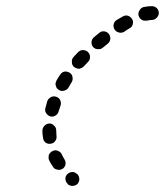

<svg xmlns="http://www.w3.org/2000/svg" viewBox="-20 -583 537 625"><path d="M217 22Q222 22 226 20Q230 18 233 15Q236 11 237 7Q239 3 238 -2Q238 -6 236 -10Q234 -14 231 -17H230Q223 -24 214 -23Q205 -22 198 -15Q192 -8 193 1Q194 10 201 16V17Q204 20 209 21Q213 23 217 22ZM166 -31Q170 -30 174 -30Q179 -31 183 -33Q191 -38 193 -47Q195 -56 190 -64Q185 -72 181 -81Q177 -89 168 -92Q159 -96 151 -91Q147 -90 144 -86Q141 -83 139 -79Q138 -74 138 -70Q138 -65 140 -61Q145 -51 152 -41Q154 -37 158 -34Q161 -32 166 -31ZM144 -115Q154 -116 159 -123Q165 -130 164 -139Q163 -149 163 -158Q163 -168 156 -174Q150 -181 141 -181Q136 -181 132 -179Q128 -177 125 -174Q122 -171 120 -167Q118 -162 118 -158Q118 -146 120 -135Q121 -125 128 -119Q135 -114 144 -115ZM144 -204Q153 -202 161 -207Q169 -212 171 -221Q174 -230 177 -239Q180 -248 176 -257Q172 -265 163 -268Q154 -271 146 -267Q137 -262 134 -254Q131 -243 128 -232Q125 -223 130 -215Q135 -207 144 -204ZM162 -303Q163 -299 165 -296Q168 -292 172 -290Q180 -285 189 -288Q198 -290 203 -298Q208 -307 213 -315Q218 -323 216 -332Q215 -341 207 -346Q199 -351 190 -350Q181 -348 176 -340Q169 -330 164 -321Q162 -317 161 -312Q160 -308 162 -303ZM221 -365Q225 -362 229 -361Q233 -359 238 -359Q242 -360 246 -362Q250 -364 253 -367Q260 -375 267 -382Q270 -385 272 -390Q273 -394 273 -398Q273 -403 271 -407Q269 -411 266 -414Q259 -420 250 -420Q241 -420 234 -413Q227 -405 219 -397Q213 -390 214 -381Q214 -371 221 -365ZM283 -430Q289 -423 299 -423Q308 -422 315 -428Q323 -435 331 -441Q338 -447 339 -456Q340 -465 334 -473Q328 -480 319 -481Q310 -482 303 -476Q294 -469 286 -462Q279 -456 278 -447Q277 -437 283 -430ZM353 -487Q358 -479 368 -477Q377 -475 385 -480Q393 -486 402 -491Q410 -495 412 -504Q415 -513 410 -521Q405 -529 396 -532Q387 -534 379 -529Q370 -524 360 -518Q352 -513 350 -504Q348 -495 353 -487ZM431 -532Q433 -528 435 -524Q438 -521 442 -518Q446 -516 450 -516Q455 -515 459 -516Q468 -518 474 -518Q483 -518 490 -525Q497 -532 497 -541Q497 -550 490 -557Q483 -563 474 -563Q462 -563 447 -560Q438 -557 434 -549Q429 -541 431 -532Z"/></svg>

Font: FRB American Cursive Guidelines Arrows Dashed Extrabold
Style: Bold Italic
Weight: 800
Italic angle: -25°
Version: Version 2.0;Modular Font Editor K font №1